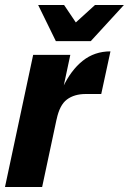

<svg xmlns="http://www.w3.org/2000/svg" viewBox="-40 -750 517 770"><path d="M-20 0 93 -530H242L129 0ZM160 -238Q180 -331 212 -399.5Q244 -468 291.5 -506Q339 -544 403 -544L366 -373H304Q258 -373 228.5 -351Q199 -329 187 -271ZM218 -585 230 -629 341 -730H457L324 -585ZM184 -585 113 -730H217L285 -629L290 -585Z"/></svg>

Font: Radio Canada Big
Style: Bold Italic
Weight: 700
Italic angle: -12°
Designer: Étienne Aubert Bonn
Foundry: Coppers and Brasses
Version: Version 1.001